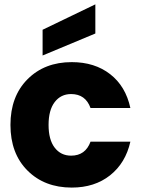

<svg xmlns="http://www.w3.org/2000/svg" viewBox="-20 -850 645 878"><path d="M27.8 -278.8Q27.8 -409.2 105.7 -487.5Q183.6 -565.9 308.1 -565.9Q413.1 -565.9 483.9 -510.7Q554.7 -455.6 576.2 -356H394Q371.1 -419.9 305.2 -419.9Q258.3 -419.9 230.2 -383.3Q202.1 -346.7 202.1 -278.8Q202.1 -210.9 230.2 -174.6Q258.3 -138.2 305.2 -138.2Q370.6 -138.2 394 -202.1H576.2Q554.2 -104.5 483.4 -48.3Q412.6 7.8 308.1 7.8Q183.6 7.8 105.7 -70.1Q27.8 -147.9 27.8 -278.8ZM174.8 -713.9 416 -830.1V-696.8L174.8 -596.2Z"/></svg>

Font: SVN-Poppins
Style: Bold
Weight: 700
Designer: Ninad Kale (Devanagari), Jonny Pinhorn (Latin)
Foundry: Indian Type Foundry
Version: Version 3.200;PS 1.000;hotconv 16.6.54;makeotf.lib2.5.65590